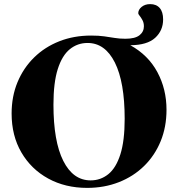

<svg xmlns="http://www.w3.org/2000/svg" viewBox="-20 -901 862 934"><path d="M423 -728Q460.5 -728 487 -724.2Q513.5 -720.5 537.5 -716.5Q561.5 -712.5 590 -712.5Q637 -712.5 658.5 -729.5Q680 -746.5 680 -773Q680 -790 673 -803Q666 -816 659.2 -824.2Q652.5 -832.5 652.5 -836.5Q652.5 -854 669 -867.5Q685.5 -881 710.5 -881Q740.5 -881 757 -862Q773.5 -843 773.5 -806.5Q773.5 -752.5 734.8 -717Q696 -681.5 614 -681Q701 -633 745.5 -550.2Q790 -467.5 790 -367Q790 -283.5 761.5 -214Q733 -144.5 681 -93.5Q629 -42.5 558.2 -14.8Q487.5 13 404 13Q297.5 13 214.5 -32.5Q131.5 -78 84 -159.5Q36.5 -241 36.5 -348.5Q36.5 -432 65.2 -501.2Q94 -570.5 146 -621.5Q198 -672.5 268.5 -700.2Q339 -728 423 -728ZM421 -23.5Q469.5 -23.5 507 -53.8Q544.5 -84 565.5 -150Q586.5 -216 586.5 -323Q586.5 -501.5 538.8 -596.8Q491 -692 406 -692Q357 -692 319.5 -661.5Q282 -631 261 -565Q240 -499 240 -392Q240 -213.5 287.8 -118.5Q335.5 -23.5 421 -23.5Z"/></svg>

Font: Newsreader Display
Style: Bold
Weight: 700
Designer: Hugues Gentile
Foundry: Production Type
Version: Version 1.001